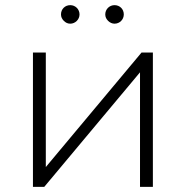

<svg xmlns="http://www.w3.org/2000/svg" viewBox="-20 -726 722 746"><path d="M108 -522V0H152L524 -445V0H574V-522H530L158 -77V-522ZM228 -645C235 -638 243 -634 253 -634C272 -634 289 -650 289 -670C289 -690 273 -706 253 -706C233 -706 217 -691 217 -670C217 -660 221 -652 228 -645ZM400 -645C407 -638 416 -634 425 -634C445 -634 461 -650 461 -670C461 -691 445 -706 425 -706C405 -706 389 -690 389 -670C389 -660 393 -652 400 -645Z"/></svg>

Font: Montserrat Light
Style: Regular
Weight: 300
Designer: Julieta Ulanovsky
Foundry: Julieta Ulanovsky
Version: Version 7.200